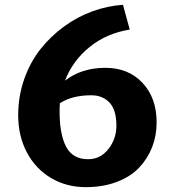

<svg xmlns="http://www.w3.org/2000/svg" viewBox="-20 -771 722 799"><path d="M336.9 7.8Q257.3 7.8 193.1 -29.8Q128.9 -67.4 92.3 -136Q55.7 -204.6 55.7 -291.5Q55.7 -370.1 80.6 -441.2Q105.5 -512.2 147.9 -565.9Q190.4 -619.6 246.1 -660.4Q301.8 -701.2 364.5 -723.9Q427.2 -746.6 491.7 -751L520 -647.9Q424.3 -632.8 353.5 -575.9Q282.7 -519 250.5 -435.5Q319.8 -488.8 418 -488.8Q514.6 -488.8 573.2 -426Q631.8 -363.3 631.8 -261.7Q631.8 -207 613.3 -159.2Q594.7 -111.3 559.3 -73.7Q523.9 -36.1 466.6 -14.2Q409.2 7.8 336.9 7.8ZM359.9 -374.5Q280.3 -374.5 229 -341.3Q228 -325.7 228 -318.4Q226.6 -217.3 253.9 -162.8Q281.2 -108.4 346.7 -108.4Q397.9 -108.4 431.2 -150.9Q464.4 -193.4 464.4 -248Q464.4 -314 435.5 -344.2Q406.7 -374.5 359.9 -374.5Z"/></svg>

Font: HaufeMerriweatherSans
Style: Bold
Weight: 700
Designer: Eben Sorkin
Foundry: Eben Sorkin
Version: Version 1.56